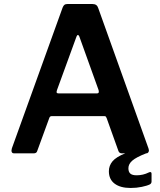

<svg xmlns="http://www.w3.org/2000/svg" viewBox="-20 -762 796 954"><path d="M727 93C723.7 93 721 93.7 719 95C700.3 104.3 680.3 109 659 109C644.3 109 633.8 106.2 627.5 100.5C621.2 94.8 618 86 618 74C618 60 624.5 47.3 637.5 36C650.5 24.7 673.3 12.7 706 0H707C711 0 714.2 -1.5 716.5 -4.5C718.8 -7.5 720 -11 720 -15C720 -17 719.3 -20 718 -24L468 -722C464 -735.3 454.7 -742 440 -742H315C308.3 -742 303.3 -740.7 300 -738C296.7 -735.3 293.7 -730.7 291 -724L39 -25C37.7 -19.7 37 -16 37 -14C37 -4.7 41.3 0 50 0H147C157 0 163 -4 165 -12L225 -176C227 -182 231 -185 237 -185H498C502 -185 504.7 -184.2 506 -182.5C507.3 -180.8 508.7 -178.3 510 -175L568 -13C570.7 -4.3 576.7 0 586 0H602C572 12 551 25.2 539 39.5C527 53.8 521 70.3 521 89C521 115.7 530.5 136.2 549.5 150.5C568.5 164.8 595 172 629 172C648.3 172 666.8 170.2 684.5 166.5C702.2 162.8 715.7 158.7 725 154C730.3 150.7 733 146 733 140V102C733 96 731 93 727 93ZM471 -306C471 -300.7 468 -298 462 -298H271C264.3 -298 261 -300.3 261 -305C261 -307 261.7 -310 263 -314L360 -580C362 -585.3 364.3 -588 367 -588C369.7 -588 372 -585.7 374 -581L470 -314C470.7 -312 471 -309.3 471 -306Z"/></svg>

Font: Libre Franklin SemiBold
Style: Regular
Weight: 600
Designer: Pablo Impallari, Rodrigo Fuenzalida
Foundry: Impallari Type
Version: Version 1.002; ttfautohint (v1.5)